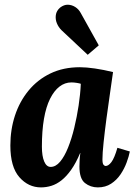

<svg xmlns="http://www.w3.org/2000/svg" viewBox="-20 -803 589 834"><path d="M327 -511Q355 -511 392.5 -505.5Q430 -500 471 -490Q466 -453 458 -399Q450 -345 442.5 -288.5Q435 -232 430 -184.5Q425 -137 425 -111Q425 -93 429.5 -87.5Q434 -82 439 -82Q451 -82 464 -99Q477 -116 490 -161L544 -145Q540 -124 530 -97Q520 -70 503.5 -45.5Q487 -21 462.5 -5Q438 11 405 11Q373 11 349 -8Q325 -27 325 -80Q325 -93 326 -109Q327 -125 329 -138H328Q310 -95 289.5 -66Q269 -37 247.5 -20Q226 -3 203.5 4Q181 11 158 11Q103 11 64 -33.5Q25 -78 25 -171Q25 -240 45 -301Q65 -362 104 -409.5Q143 -457 199 -484Q255 -511 327 -511ZM290 -445Q262 -445 238.5 -427Q215 -409 197.5 -374Q180 -339 171 -287Q162 -235 162 -166Q162 -125 172 -101.5Q182 -78 200 -78Q222 -78 241 -100.5Q260 -123 275.5 -161.5Q291 -200 302.5 -247.5Q314 -295 321.5 -344.5Q329 -394 331 -439Q326 -441 313.5 -443Q301 -445 290 -445ZM361 -565 247 -672Q234 -685 227 -702Q220 -719 222.5 -737.5Q225 -756 241 -770Q258 -783 275 -782.5Q292 -782 307 -772.5Q322 -763 331 -746L409 -606Z"/></svg>

Font: Lora
Style: Bold Italic
Weight: 700
Italic angle: -3°
Designer: Olga Karpushina, Alexei Vanyashin (Cyrillic)
Foundry: Cyreal
Version: Version 3.004